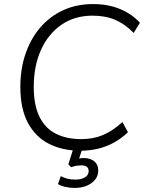

<svg xmlns="http://www.w3.org/2000/svg" viewBox="-20 -733 710 944"><path d="M376 8Q288 8 221.5 -25.5Q155 -59 117.5 -128.5Q80 -198 80 -306Q80 -393 105 -467Q130 -541 176.5 -596Q223 -651 289 -682Q355 -713 438 -713Q512 -713 570.5 -688.5Q629 -664 668 -621L637 -571Q596 -614 547.5 -635Q499 -656 435 -656Q346 -656 281 -610.5Q216 -565 181 -486.5Q146 -408 146 -306Q146 -215 174.5 -158Q203 -101 255.5 -75Q308 -49 380 -49Q438 -49 486 -69Q534 -89 582 -133L609 -83Q578 -53 541 -32.5Q504 -12 462.5 -2Q421 8 376 8ZM347 191Q323 191 301 186Q279 181 265 172L279 133Q297 142 312.5 146Q328 150 352 150Q379 150 397.5 139Q416 128 416 108Q416 95 407 87.5Q398 80 381 80Q370 80 358.5 81.5Q347 83 330 89L316 75L346 -20H391L366 55L345 51Q358 48 369.5 46Q381 44 391 44Q412 44 428.5 51Q445 58 454 72Q463 86 463 105Q463 143 430 167Q397 191 347 191Z"/></svg>

Font: Nunito Sans 12pt ExtraLight 12pt Light
Style: Italic
Weight: 300
Italic angle: -9°
Version: Version 3.101;gftools[0.9.27]